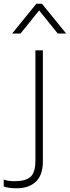

<svg xmlns="http://www.w3.org/2000/svg" viewBox="-110 -800 375 1030"><path d="M80 60V-530H120V65Q120 140 82 175Q44 210 -20 210Q-67 210 -90 200V163Q-70 172 -30 172Q28 172 54 148.5Q80 125 80 60ZM0 -620H-45L85 -780H115L245 -620H200L100 -744Z"/></svg>

Font: Cooper Hewitt
Style: Light
Weight: 703
Designer: Village Type and Design LLC
Foundry: Cooper Hewitt Smithsonian Design Museum
Version: 1.000